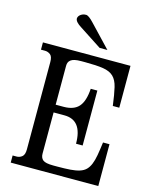

<svg xmlns="http://www.w3.org/2000/svg" viewBox="-137 -1034 881 1121"><g transform="rotate(15 304.0 -473.5)"><path d="M568.4 -726.6V-473.6H529.3Q520.5 -542 510.7 -583Q501 -624 479 -645Q457 -666 416.5 -672.4Q376 -678.7 307.6 -678.7H284.2Q259.8 -678.7 244.6 -675.3Q229.5 -671.9 220.7 -665Q211.9 -658.2 208.5 -649.4Q205.1 -640.6 205.1 -628.9V-394.5H252.9Q315.4 -394.5 344.7 -428.2Q374 -461.9 378.9 -537.1H418.9V-205.1H378.9Q378.9 -347.7 270.5 -347.7H205.1V-98.6Q205.1 -73.2 220.7 -60.5Q236.3 -47.9 284.2 -47.9H307.6Q353.5 -47.9 386.2 -50.3Q418.9 -52.7 441.9 -60.1Q464.8 -67.4 479 -81.5Q493.2 -95.7 502.4 -118.2Q511.7 -140.6 517.6 -173.8Q523.4 -207 529.3 -252.9H568.4V0H39.1V-43H63.5Q81.1 -43 95.7 -54.7Q110.4 -66.4 110.4 -98.6V-627Q110.4 -660.2 95.7 -671.4Q81.1 -682.6 63.5 -682.6H39.1V-726.6ZM367.2 -781.2 232.4 -869.1Q194.3 -892.6 194.3 -913.1Q194.3 -917 196.8 -922.9Q199.2 -928.7 205.1 -934.1Q210.9 -939.5 219.7 -943.4Q228.5 -947.3 241.2 -947.3Q256.8 -947.3 287.1 -915L414.1 -781.2Z"/></g></svg>

Font: Subtext
Style: Regular
Weight: 400
Designer: Christopher J. Fynn
Foundry: Christopher J. Fynn for DDC
Version: Version 1.000 preliminary